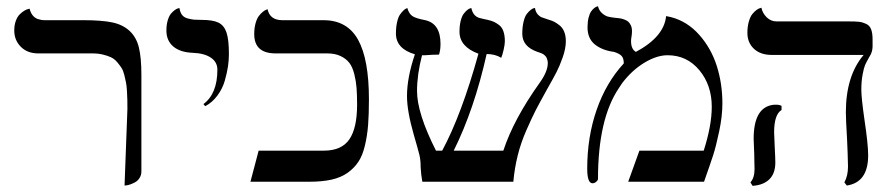

<svg xmlns="http://www.w3.org/2000/svg" viewBox="-20 -585 2870 618"><path d="M380.9 12.2 390.1 -233.9Q390.1 -252.9 389.9 -262.9Q389.6 -272.9 388.7 -290.8Q387.7 -308.6 385.7 -318.8Q383.8 -329.1 380.1 -343.8Q376.5 -358.4 370.8 -366.9Q365.2 -375.5 356.7 -385.5Q348.1 -395.5 337.2 -400.6Q326.2 -405.8 311 -409.4Q295.9 -413.1 277.8 -413.1H103Q68.4 -413.1 47.1 -434.3Q25.9 -455.6 25.9 -486.8Q25.9 -504.4 31 -518.1Q36.1 -531.7 43.5 -538.8Q50.8 -545.9 57.9 -550.3Q64.9 -554.7 70.3 -555.7L75.2 -557.1Q81.5 -531.7 101.1 -523.9Q112.8 -520 124 -520H250Q307.1 -520 341.1 -512.9Q375 -505.9 397 -485.6Q418.9 -465.3 427 -432.4Q435.1 -399.4 435.1 -344.2V-33.2Q435.1 -21.5 429.4 -12.5Q423.8 -3.4 416 1Q408.2 5.4 400.1 8.3Q392.1 11.2 386.7 11.7Z M640.6 -243.2 634.8 -250Q679.7 -283.2 679.7 -360.8Q679.7 -385.3 658.7 -399.4Q637.7 -413.6 600.6 -415Q560.1 -416.5 537.8 -435.3Q515.6 -454.1 515.6 -486.8Q515.6 -505.4 520 -519.8Q524.4 -534.2 530.5 -541.3Q536.6 -548.3 542.7 -552.7Q548.8 -557.1 553.2 -558.1L557.6 -559.1Q559.6 -545.4 565.9 -537.1Q572.3 -528.8 584.2 -525.6Q596.2 -522.5 604.7 -521.7Q613.3 -521 628.9 -521Q665 -521 683.1 -512.2Q701.2 -503.4 709 -480.5Q716.8 -457.5 716.8 -411.1Q716.8 -392.1 713.9 -371.6Q710.9 -351.1 703.6 -325.4Q696.3 -299.8 679.9 -277.6Q663.6 -255.4 640.6 -243.2Z M1129.4 -248Q1129.4 -279.8 1127.7 -301.8Q1126 -323.7 1120.4 -346.4Q1114.7 -369.1 1104.5 -382.6Q1094.2 -396 1076.4 -404.5Q1058.6 -413.1 1033.2 -413.1H867.2Q798.3 -413.1 798.3 -475.1Q798.3 -495.1 802.7 -510.5Q807.1 -525.9 813.5 -533.9Q819.8 -542 826.2 -547.1Q832.5 -552.2 836.9 -553.7L841.3 -555.2Q848.6 -520 889.2 -520H1021.5Q1097.7 -520 1132.6 -457Q1167.5 -394 1167.5 -265.1Q1167.5 -216.8 1164.8 -182.4Q1162.1 -147.9 1154.5 -116.2Q1147 -84.5 1133.5 -64.2Q1120.1 -43.9 1098.9 -28.8Q1077.6 -13.7 1047.1 -6.8Q1016.6 0 975.1 0H786.1L812.5 -100.1H1022.5Q1079.6 -100.1 1104.5 -136.5Q1129.4 -172.9 1129.4 -248Z M1801.3 -452.1Q1801.3 -429.2 1791.3 -400.6Q1781.2 -372.1 1771 -352.3Q1760.7 -332.5 1738.3 -293Q1715.8 -252.4 1704.1 -229.7Q1692.4 -207 1674.6 -166.5Q1656.7 -126 1646.5 -85Q1636.2 -43.9 1632.3 0H1339.4Q1335.4 -21.5 1334 -45.9Q1334 -69.8 1330.1 -85.9Q1325.2 -105.5 1312 -150.9Q1290 -227.5 1290 -275.9Q1290 -335 1315.4 -410.2Q1254.4 -428.2 1254.4 -477.1Q1254.4 -497.6 1258.1 -513.7Q1261.7 -529.8 1267.3 -537.8Q1272.9 -545.9 1278.3 -551Q1283.7 -556.2 1287.6 -557.6L1291 -559.1Q1296.4 -541 1307.1 -533.4Q1317.9 -525.9 1349.1 -520Q1397.9 -508.8 1397.9 -443.8Q1397.9 -423.8 1393.1 -409.2Q1372.6 -409.2 1348.1 -407.2H1338.4Q1322.3 -344.7 1322.3 -292Q1322.3 -220.7 1383.3 -100.1H1403.3Q1465.8 -216.3 1520 -412.1Q1459 -434.6 1459 -482.9Q1459 -502.9 1462.9 -518.1Q1466.8 -533.2 1472.4 -540.5Q1478 -547.9 1483.6 -552.5Q1489.3 -557.1 1493.2 -558.1L1497.1 -559.1Q1502.9 -532.2 1524.4 -526.9Q1528.8 -525.4 1541 -522.9Q1542.5 -522.5 1545.7 -522Q1548.8 -521.5 1550.3 -521Q1562 -518.1 1569.3 -514.9Q1576.7 -511.7 1586.2 -504.6Q1595.7 -497.6 1600.3 -484.4Q1605 -471.2 1605 -452.1Q1605 -442.4 1601.1 -425Q1597.2 -407.7 1593.3 -398.9Q1573.7 -411.1 1546.4 -411.1Q1506.3 -232.4 1440.4 -100.1H1600.1Q1633.3 -201.2 1717.3 -318.8Q1743.2 -355 1743.2 -381.8Q1743.2 -387.2 1741.9 -391.6Q1740.7 -396 1739.3 -399.2Q1737.8 -402.3 1734.9 -405.3Q1731.9 -408.2 1730 -409.7Q1728 -411.1 1724.4 -412.8Q1720.7 -414.6 1719 -415Q1717.3 -415.5 1713.9 -416.7Q1710.4 -418 1710 -418Q1661.1 -435.1 1661.1 -476.1Q1661.1 -498.5 1665.3 -515.4Q1669.4 -532.2 1675.5 -540Q1681.6 -547.9 1687.7 -552.7Q1693.8 -557.6 1697.8 -558.6L1702.1 -559.1Q1704.6 -539.6 1722.2 -529.8Q1724.1 -528.8 1742.2 -522.9Q1743.2 -522.5 1745.1 -522Q1747.1 -521.5 1748 -521Q1757.8 -518.1 1764.4 -514.6Q1771 -511.2 1780.8 -503.7Q1790.5 -496.1 1795.9 -483.2Q1801.3 -470.2 1801.3 -452.1Z M2124 -533.2Q2126.5 -532.7 2132.1 -531.5Q2137.7 -530.3 2140.1 -529.8Q2192.4 -516.1 2230.7 -472.9Q2269 -429.7 2287.1 -372.8Q2305.2 -315.9 2305.2 -252Q2305.2 -210.9 2294.9 -162.4Q2284.7 -113.8 2275.4 -85.2Q2266.1 -56.6 2246.1 0H2002L2038.1 -100.1H2245.1Q2271 -181.2 2271 -241.2Q2271 -311 2231 -359.1Q2190.9 -407.2 2128.9 -407.2Q2093.8 -407.2 2054 -383.1Q2014.2 -358.9 1982.9 -317.9Q1981 -315.4 1977.5 -309.8Q1974.1 -304.2 1972.2 -301.8Q1904.8 -202.1 1904.8 -8.8Q1904.8 -4.9 1899.2 0Q1893.6 4.9 1887.2 4.9Q1870.1 4.9 1870.1 -42Q1870.1 -144 1900.4 -231.4Q1930.7 -318.8 1987.8 -380.9Q1987.8 -397.5 1980.7 -405Q1973.6 -412.6 1956.1 -418Q1918.5 -422.9 1894.8 -441.9Q1871.1 -460.9 1871.1 -497.1Q1871.1 -514.6 1874.5 -528.1Q1877.9 -541.5 1882.8 -548.3Q1887.7 -555.2 1892.8 -559.1Q1897.9 -563 1901.4 -564L1904.8 -564.9Q1908.2 -550.8 1918.2 -542.2Q1928.2 -533.7 1937 -531.5Q1945.8 -529.3 1959 -527.8Q1968.3 -526.9 1974.4 -526.1Q1980.5 -525.4 1988.8 -522.5Q1997.1 -519.5 2002 -515.4Q2006.8 -511.2 2010.5 -503.4Q2014.2 -495.6 2014.2 -484.9Q2014.2 -475.6 2012.7 -467.3Q2011.2 -459 2011.2 -453.1Q2011.2 -426.3 2026.9 -418Q2117.7 -466.8 2124 -533.2Z M2752.4 -295.9Q2752.4 -270 2762.7 -198.2Q2774.4 -120.1 2774.4 -85Q2774.4 2 2705.6 12.2L2697.8 2Q2709.5 -19 2709.5 -48.8Q2709.5 -61 2708.3 -93Q2707 -125 2706.5 -136.2Q2702.6 -202.6 2702.6 -223.1Q2702.6 -340.8 2759.8 -408.2H2479.5H2464.4Q2427.7 -408.2 2406.7 -428Q2385.7 -447.8 2385.7 -479Q2385.7 -500 2390.4 -515.9Q2395 -531.7 2401.6 -539.8Q2408.2 -547.9 2414.8 -552.7Q2421.4 -557.6 2425.8 -558.6L2430.7 -560.1Q2434.6 -542 2448 -529.1Q2461.4 -516.1 2479.5 -516.1H2711.4Q2733.4 -516.1 2744.6 -514.9Q2755.9 -513.7 2767.6 -508.3Q2779.3 -502.9 2783.9 -490.7Q2788.6 -478.5 2788.6 -458V-434.1Q2788.6 -430.2 2787.8 -426.3Q2787.1 -422.4 2786.6 -420.2Q2786.1 -418 2784.4 -413.8Q2782.7 -409.7 2782 -408.4Q2781.2 -407.2 2778.6 -402.6Q2775.9 -397.9 2775.4 -397Q2768.1 -383.8 2764.4 -375.5Q2760.7 -367.2 2756.6 -345.5Q2752.4 -323.7 2752.4 -295.9ZM2471.7 -159.2Q2471.7 -150.9 2473.6 -112.8Q2475.6 -74.7 2475.6 -62Q2475.6 -27.3 2456.8 -8.3Q2438 10.7 2402.3 13.2L2395.5 2Q2408.7 -12.7 2408.7 -41Q2408.7 -43.9 2408.2 -61Q2407.7 -78.1 2407.7 -88.9Q2405.8 -128.9 2405.8 -138.2Q2405.8 -236.8 2465.3 -247.1Q2469.2 -248 2478.5 -248Q2489.3 -248 2495.6 -244.1V-231Q2471.7 -216.3 2471.7 -159.2Z"/></svg>

Font: Common Serif
Style: Regular
Weight: 400
Designer: Philipp H. Poll, Khaled Hosny
Foundry: Stefan Peev, Context Ltd.
Version: Version 1.026